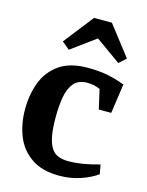

<svg xmlns="http://www.w3.org/2000/svg" viewBox="-113 -800 673 880"><g transform="rotate(15 224.0 -360.0)"><path d="M255 10Q173 10 122 -25Q71 -60 48 -117.5Q25 -175 25 -244Q25 -316 48 -374.5Q71 -433 121.5 -467.5Q172 -502 255 -502Q307 -502 348 -494Q389 -486 431 -470L411 -330H352L331 -422Q315 -429 301 -432Q287 -435 270 -435Q228 -435 206.5 -409.5Q185 -384 177.5 -341.5Q170 -299 170 -246Q170 -190 177 -154.5Q184 -119 197.5 -99.5Q211 -80 231.5 -72.5Q252 -65 280 -65Q307 -65 343 -70.5Q379 -76 425 -89L433 -45Q402 -22 354.5 -6Q307 10 255 10ZM148 -559 112 -589 222 -730H307L416 -589L383 -559L264 -644Z"/></g></svg>

Font: Manuale
Style: Regular
Weight: 400
Designer: Eduardo Tunni / Pablo Cosgaya
Foundry: Eduardo Tunni / Pablo Cosgaya
Version: Version 1.002